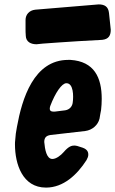

<svg xmlns="http://www.w3.org/2000/svg" viewBox="-20 -845 523 872"><path d="M175 -647C220 -650 268 -654 336 -658L444 -664C473 -667 483 -683 483 -710L475 -786C472 -815 455 -825 428 -825L140 -801C113 -798 96 -779 96 -754V-713C96 -704 96 -694 97 -685V-683C98 -654 121 -644 146 -644ZM373 -118C378 -127 381 -135 381 -142C381 -149 381 -165 356 -174L331 -182C326 -183 322 -184 318 -184C306 -184 292 -181 269 -154C256 -139 235 -123 218 -123C191 -123 184 -167 181 -200C181 -220 190 -229 210 -232L367 -250C399 -254 425 -277 432 -306C435 -321 436 -333 439 -345C441 -362 442 -379 442 -396C442 -493 408 -566 300 -573H290C133 -573 80 -396 57 -269C53 -249 50 -228 49 -208C48 -201 48 -195 48 -189C48 -100 82 7 189 7C268 7 330 -51 373 -118ZM310 -377C307 -360 295 -347 276 -344L228 -338C217 -338 206 -338 206 -352C206 -355 207 -359 208 -363C231 -424 261 -467 281 -467H282C313 -467 315 -411 310 -377Z"/></svg>

Font: Bangerz
Style: Bold
Weight: 700
Designer: vernon adams
Foundry: Vernon Adams
Version: Version 2.10;December 28, 2023;FontCreator 13.0.0.2683 64-bi